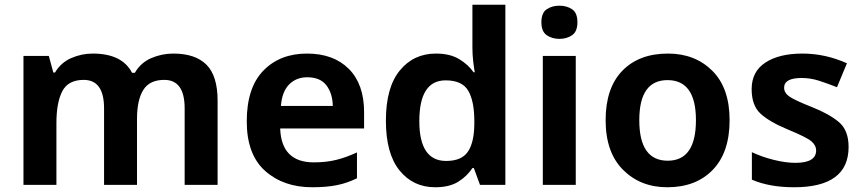

<svg xmlns="http://www.w3.org/2000/svg" viewBox="-20 -780 3639 810"><path d="M711 -554Q663 -554 618.5 -535Q574 -516 549 -473H537Q495 -554 371 -554Q324 -554 280.5 -535Q237 -516 212 -474H205L186 -544H79V0H218V-260Q218 -348 243 -395.5Q268 -443 333 -443Q419 -443 419 -323V0H558V-278Q558 -358 584.5 -400.5Q611 -443 673 -443Q759 -443 759 -323V0H898V-355Q898 -460 851 -507Q804 -554 711 -554Z M1275 -554Q1161 -554 1091 -482Q1021 -410 1021 -268Q1021 -128 1098.5 -59Q1176 10 1297 10Q1358 10 1402 1Q1446 -8 1486 -28V-137Q1441 -116 1398.5 -105.5Q1356 -95 1304 -95Q1167 -95 1162 -238H1516V-307Q1516 -425 1451.5 -489.5Q1387 -554 1275 -554ZM1276 -454Q1331 -454 1357 -420Q1383 -386 1384 -333H1165Q1170 -394 1200 -424Q1230 -454 1276 -454Z M1862 -101Q1749 -101 1749 -269Q1749 -441 1860 -441Q1930 -441 1955.5 -397Q1981 -353 1981 -270V-254Q1980 -178 1953.5 -139.5Q1927 -101 1862 -101ZM1816 10Q1876 10 1913.5 -13.5Q1951 -37 1973 -71H1979L2005 0H2112V-760H1973V-579Q1973 -549 1976.5 -519.5Q1980 -490 1983 -475H1978Q1955 -508 1916.5 -531Q1878 -554 1819 -554Q1725 -554 1666.5 -482.5Q1608 -411 1608 -271Q1608 -132 1665.5 -61Q1723 10 1816 10Z M2340 -756Q2309 -756 2286.5 -741Q2264 -726 2264 -686Q2264 -647 2286.5 -631.5Q2309 -616 2340 -616Q2371 -616 2393.5 -631.5Q2416 -647 2416 -686Q2416 -726 2393.5 -741Q2371 -756 2340 -756ZM2409 -544H2270V0H2409Z M3058 -273Q3058 -409 2985 -481.5Q2912 -554 2798 -554Q2676 -554 2605.5 -481.5Q2535 -409 2535 -273Q2535 -137 2608.5 -63.5Q2682 10 2795 10Q2916 10 2987 -63.5Q3058 -137 3058 -273ZM2677 -273Q2677 -442 2796 -442Q2916 -442 2916 -273Q2916 -102 2797 -102Q2677 -102 2677 -273Z M3560 -160Q3560 -231 3518.5 -265.5Q3477 -300 3406 -328Q3333 -357 3310.5 -372.5Q3288 -388 3288 -410Q3288 -451 3362 -451Q3399 -451 3435 -439.5Q3471 -428 3511 -412L3553 -513Q3462 -554 3365 -554Q3267 -554 3209 -516Q3151 -478 3151 -404Q3151 -335 3188.5 -300.5Q3226 -266 3303 -234Q3383 -201 3403 -184Q3423 -167 3423 -145Q3423 -93 3335 -93Q3295 -93 3244.5 -105.5Q3194 -118 3152 -138V-22Q3226 10 3330 10Q3560 10 3560 -160Z"/></svg>

Font: Noto Sans UI
Style: Bold
Weight: 700
Designer: Monotype Design Team
Foundry: Monotype Imaging Inc.
Version: Version 1.901